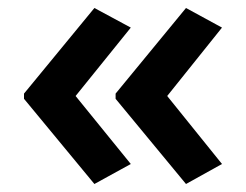

<svg xmlns="http://www.w3.org/2000/svg" viewBox="-20 -510 615 480"><path d="M40 -276 216 -490 307 -441 169 -270 307 -100 216 -50 40 -263ZM269 -276 445 -490 535 -441 398 -270 535 -100 445 -50 269 -263Z"/></svg>

Font: Noto Sans Hebrew SemiBold
Style: Regular
Weight: 600
Designer: Monotype Design Team
Foundry: Monotype Imaging Inc.
Version: Version 2.003